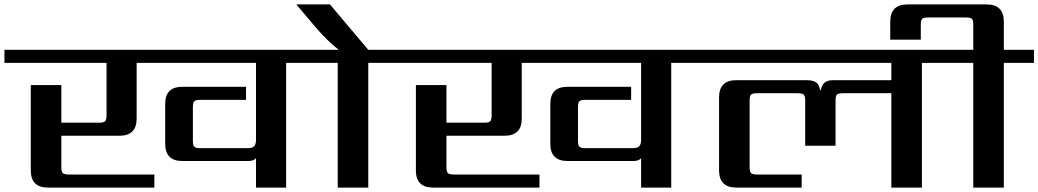

<svg xmlns="http://www.w3.org/2000/svg" viewBox="-40 -847 4689 867"><path d="M1389 -622V-563H1252V0H1116V-133Q1107 -120 1081 -120H783Q706 -120 706 -198V-378Q706 -455 783 -455H1071V-396H863Q844 -396 837.5 -390Q831 -384 831 -364V-210Q831 -191 837.5 -184.5Q844 -178 863 -178H1078Q1099 -178 1107.5 -186.5Q1116 -195 1116 -216V-563H577V-311Q577 -234 499 -234H237V-91Q237 -72 243.5 -65.5Q250 -59 270 -59H657V0H176Q99 0 99 -78V-463H237V-293H409Q428 -293 434.5 -299.5Q441 -306 441 -325V-563H-20V-622Z M1759 -622V-563H1623V0H1485V-563H1349V-622H1490Q1439 -661 1386 -723L1298 -827H1450L1623 -622Z M3128 -622V-563H2991V0H2855V-133Q2846 -120 2820 -120H2522Q2445 -120 2445 -198V-378Q2445 -455 2522 -455H2810V-396H2602Q2583 -396 2576.5 -390Q2570 -384 2570 -364V-210Q2570 -191 2576.5 -184.5Q2583 -178 2602 -178H2817Q2838 -178 2846.5 -186.5Q2855 -195 2855 -216V-563H2316V-311Q2316 -234 2238 -234H1976V-91Q1976 -72 1982.5 -65.5Q1989 -59 2009 -59H2396V0H1915Q1838 0 1838 -78V-463H1976V-293H2148Q2167 -293 2173.5 -299.5Q2180 -306 2180 -325V-563H1719V-622Z M4259 -622V-563H4123V0H3985V-426H3765Q3746 -426 3739.5 -420Q3733 -414 3733 -394V-189H3596V-394Q3596 -413 3589.5 -419.5Q3583 -426 3563 -426H3377Q3358 -426 3351.5 -420Q3345 -414 3345 -394V-91Q3345 -72 3351.5 -65.5Q3358 -59 3377 -59H3580V0H3285Q3207 0 3207 -78V-407Q3207 -485 3285 -485H3601Q3632 -485 3646 -474.5Q3660 -464 3663 -440H3667Q3673 -485 3721 -485H3985V-563H3088V-622Z M4629 -622V-563H4493V0H4355V-563H4219V-622H4355V-736Q4355 -756 4349 -762Q4343 -768 4323 -768H4150Q4131 -768 4124.5 -762Q4118 -756 4118 -736V-668H3980V-749Q3980 -827 4058 -827H4415Q4493 -827 4493 -749V-622Z"/></svg>

Font: Sarpanch SemiBold
Style: Regular
Weight: 600
Designer: Manushi Parikh (Devanagari and Latin), Jyotish Sonowal (Devanagari)
Foundry: Indian Type Foundry
Version: Version 2.004;PS 1.0;hotconv 1.0.78;makeotf.lib2.5.61930; tt